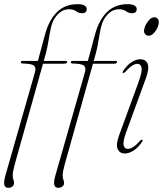

<svg xmlns="http://www.w3.org/2000/svg" viewBox="-29 -730 783 922"><path d="M71 -431Q71 -437.5 80.5 -437.5H153L187 -563.5Q206 -634 244.8 -672Q283.5 -710 344 -710Q367 -710 377.2 -703.2Q387.5 -696.5 387.5 -687Q387.5 -666.5 365.5 -666.5Q349 -666.5 336.5 -676Q324 -685.5 302.5 -685.5Q271.5 -685.5 247.8 -660.5Q224 -635.5 216 -599Q209.5 -569.5 204 -535Q198.5 -500.5 191 -473L181 -437.5H287Q293 -437.5 293 -432.5Q293 -424 277 -424H177.5L41.5 60.5Q37 77 34.5 89.8Q32 102.5 32 112.5Q32 125 35.2 132.8Q38.5 140.5 38.5 149.5Q38.5 159.5 30.2 165.8Q22 172 10.5 172Q-19.5 172 -4 116L139.5 -385.5Q144.5 -404.5 134.8 -414.2Q125 -424 80.5 -425Q71 -425 71 -431ZM311 -431Q311 -437.5 320.5 -437.5H393L427 -563.5Q446 -634 484.8 -672Q523.5 -710 584 -710Q607 -710 617.2 -703.2Q627.5 -696.5 627.5 -687Q627.5 -666.5 605.5 -666.5Q589 -666.5 576.5 -676Q564 -685.5 542.5 -685.5Q511.5 -685.5 487.8 -660.5Q464 -635.5 456 -599Q449.5 -569.5 444 -535Q438.5 -500.5 431 -473L421 -437.5H527Q533 -437.5 533 -432.5Q533 -424 517 -424H417.5L281.5 60.5Q277 77 274.5 89.8Q272 102.5 272 112.5Q272 125 275.2 132.8Q278.5 140.5 278.5 149.5Q278.5 159.5 270.2 165.8Q262 172 250.5 172Q220.5 172 236 116L379.5 -385.5Q384.5 -404.5 374.8 -414.2Q365 -424 320.5 -425Q311 -425 311 -431ZM686 -558.5Q673 -558.5 666.8 -567.5Q660.5 -576.5 663.5 -588.5Q666 -606 681 -626.5Q696 -647 711 -647Q724 -647 729.8 -638Q735.5 -629 733 -616.5Q730.5 -597.5 715.8 -578Q701 -558.5 686 -558.5ZM576.5 -94Q560.5 -49 564.8 -32Q569 -15 584.5 -15Q595.5 -15 609.2 -23Q623 -31 642.5 -53Q650 -61 654 -59Q658 -56.5 653.5 -49Q634.5 -21 612.5 -7Q590.5 7 570 7Q546 7 536.2 -14.2Q526.5 -35.5 543 -80.5L636.5 -336Q654.5 -386.5 650.8 -405Q647 -423.5 630.5 -423.5Q620 -423.5 606.2 -415.2Q592.5 -407 573 -385.5Q565.5 -377.5 561.5 -379.5Q558 -381.5 562.5 -389.5Q581 -417.5 603 -431.5Q625 -445.5 645.5 -445.5Q670.5 -445.5 679.8 -424Q689 -402.5 671.5 -354Z"/></svg>

Font: Fraunces 72pt Thin
Style: Italic
Weight: 100
Italic angle: -16°
Version: Version 1.000;[b76b70a41]